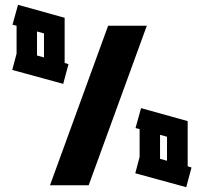

<svg xmlns="http://www.w3.org/2000/svg" viewBox="-20 -720 847 799"><path d="M349 51H188L430 -613H591ZM243 -371 31 -429 49 -497V-613L32 -617L55 -700L249 -646V-458L265 -453ZM134 -489 163 -481V-581L134 -589ZM755 59 543 1 561 -67V-183L544 -187L567 -270L761 -216V-28L777 -23ZM646 -59 675 -51V-151L646 -159Z"/></svg>

Font: Blaka Ink
Style: Regular
Weight: 400
Designer: Mohamed Gaber
Foundry: Kief Type Foundry
Version: Version 1.003; ttfautohint (v1.8.4.7-5d5b)